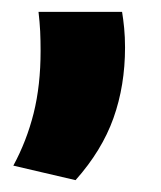

<svg xmlns="http://www.w3.org/2000/svg" viewBox="-20 -183 271 324"><path d="M45 -163H186Q188 -151 189.5 -135.8Q191 -120.5 191 -103Q191 -38.5 171.5 16.2Q152 71 107.5 121L2.5 96.5Q25 55 36.8 8Q48.5 -39 48.5 -97Q48.5 -114.5 47.8 -130Q47 -145.5 45 -163Z"/></svg>

Font: Anek Devanagari Medium
Style: Bold
Weight: 700
Version: Version 1.003